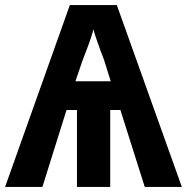

<svg xmlns="http://www.w3.org/2000/svg" viewBox="-21 -736 736 756"><path d="M439 -716 695 0H549L453 -303H413V0H282V-303H241L146 0H-1L254 -716ZM347 -621Q344 -608 336 -584Q328 -560 318.5 -536Q309 -512 304 -498L276 -416H415L389 -499Q383 -514 374.5 -537.5Q366 -561 358 -584Q350 -607 347 -621Z"/></svg>

Font: Noto Sans SemiCondensed
Style: Bold
Weight: 700
Width: 4
Designer: Monotype Design Team
Foundry: Monotype Imaging Inc.
Version: Version 2.013; ttfautohint (v1.8.4.7-5d5b)